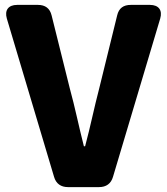

<svg xmlns="http://www.w3.org/2000/svg" viewBox="-20 -725 683 785"><path d="M8 -649 201 -2C209 26 229 40 258 40H385C414 40 434 26 442 -2L635 -649C645 -683 629 -705 593 -705H515C485 -705 466 -692 459 -662L386 -365C365 -285 350 -209 328 -127H323C302 -209 287 -285 265 -365L191 -662C184 -691 165 -705 135 -705H50C14 -705 -2 -683 8 -649Z"/></svg>

Font: コーポレート・ロゴ（ラウンド）ver3 Bold
Style: Regular
Weight: 700
Designer: [KANA_main] LOGOTYPE.JP [Source Han Sans] Ryoko NISHIZUKA 西塚涼子 (kana, bopomofo & ideographs); Paul D. Hunt (Latin, Greek
Version: Version 12.001;FEAKit 1.0